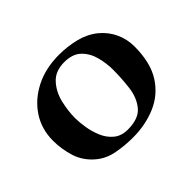

<svg xmlns="http://www.w3.org/2000/svg" viewBox="-86 -704 559 559"><g transform="rotate(-45 194.0 -424.5)"><path d="M13 -421Q13 -469 37.5 -506Q62 -543 104.5 -564.5Q147 -586 202 -586Q237 -586 269.5 -578Q302 -570 327 -550Q351 -530 363 -503.5Q375 -477 375 -448Q375 -381 349 -340.5Q323 -300 279.5 -281.5Q236 -263 184 -263Q151 -263 119 -269Q87 -275 64 -294Q34 -319 23.5 -353Q13 -387 13 -421ZM105 -422Q105 -406 108.5 -383.5Q112 -361 121 -339.5Q130 -318 147 -304Q164 -290 190 -290Q235 -290 254.5 -313.5Q274 -337 278.5 -372.5Q283 -408 283 -444Q283 -470 276 -497Q269 -524 250.5 -542Q232 -560 198 -560Q161 -560 140.5 -537.5Q120 -515 112.5 -483Q105 -451 105 -422Z"/></g></svg>

Font: Aref Ruqaa Ink
Style: Bold
Weight: 700
Designer: Abdullah Aref
Version: Version 1.005